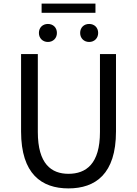

<svg xmlns="http://www.w3.org/2000/svg" viewBox="-20 -1033 761 1066"><path d="M360 13C510 13 624 -67 624 -303V-733H535V-300C535 -123 458 -68 360 -68C265 -68 190 -123 190 -300V-733H97V-303C97 -67 211 13 360 13ZM246 -800C275 -800 296 -821 296 -850C296 -880 275 -900 246 -900C217 -900 196 -880 196 -850C196 -821 217 -800 246 -800ZM211 -962H510V-1013H211ZM475 -800C504 -800 525 -821 525 -850C525 -880 504 -900 475 -900C446 -900 425 -880 425 -850C425 -821 446 -800 475 -800Z"/></svg>

Font: Noto Sans CJK SC Regular
Style: Regular
Weight: 400
Designer: Ryoko NISHIZUKA (kana & ideographs); Paul D. Hunt (Latin, Greek & Cyrillic); Wenlong ZHANG (bopomofo); Sandoll Communica
Foundry: Adobe Systems Incorporated
Version: Version 1.004;PS 1.004;hotconv 1.0.82;makeotf.lib2.5.63406